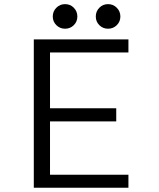

<svg xmlns="http://www.w3.org/2000/svg" viewBox="-20 -886 750 906"><path d="M287 -750.5Q263 -750.5 246 -767.2Q229 -784 229 -808Q229 -832.5 246 -849.5Q263 -866.5 287 -866.5Q311.5 -866.5 328.2 -849.5Q345 -832.5 345 -808Q345 -784 328.2 -767.2Q311.5 -750.5 287 -750.5ZM490 -750.5Q465.5 -750.5 448.8 -767.2Q432 -784 432 -808Q432 -832.5 448.8 -849.5Q465.5 -866.5 490 -866.5Q514 -866.5 531 -849.5Q548 -832.5 548 -808Q548 -784 531 -767.2Q514 -750.5 490 -750.5ZM586 -638.5H216V-375H528.5V-313H216V-61.5H586V0H139.5V-700H586Z"/></svg>

Font: League Mono Light
Style: Regular
Weight: 300
Width: 6
Designer: Tyler Finck
Foundry: The League of Moveable Type / Tyler Finck
Version: Version 2.210